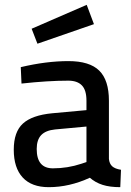

<svg xmlns="http://www.w3.org/2000/svg" viewBox="-20 -764 544 795"><path d="M37 0ZM37 -144Q37 -218 75 -252.5Q113 -287 196 -295L338 -308V-347Q338 -391 319 -410.5Q300 -430 263 -430Q179 -430 69 -418L66 -486Q172 -511 263 -511Q351 -511 391 -471.5Q431 -432 431 -347V-106Q433 -86 444.5 -75.5Q456 -65 481 -61L478 11Q435 11 405 1.5Q375 -8 352 -28Q267 11 182 11Q111 11 74 -29Q37 -69 37 -144ZM317 -86 338 -93V-240L208 -228Q169 -224 150.5 -204.5Q132 -185 132 -147Q132 -67 199 -67Q260 -67 317 -86ZM111 -645 339 -744 369 -664 135 -583Z"/></svg>

Font: Cairo SemiBold
Style: Regular
Weight: 600
Designer: Mohamed Gaber, the designers of Titillium
Foundry: Kief Type Foundry
Version: Version 2.009; ttfautohint (v1.5.33-1714) -l 8 -r 50 -G 200 